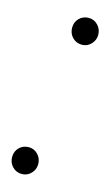

<svg xmlns="http://www.w3.org/2000/svg" viewBox="-88 -547 337 588"><g transform="rotate(15 80.0 -253.5)"><path d="M44 4Q26 4 14 -8.5Q2 -21 2 -39Q2 -57 14 -69Q26 -81 44 -81Q61 -81 73 -68.5Q85 -56 85 -38Q85 -21 73 -8.5Q61 4 44 4ZM119 -426Q101 -426 89 -438.5Q77 -451 77 -469Q77 -487 89 -499Q101 -511 119 -511Q136 -511 148 -498.5Q160 -486 160 -468Q160 -451 148 -438.5Q136 -426 119 -426Z"/></g></svg>

Font: DM Sans 20pt ExtraLight
Style: Italic
Weight: 250
Italic angle: -10°
Version: Version 4.004;gftools[0.9.30]